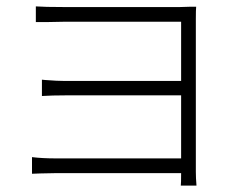

<svg xmlns="http://www.w3.org/2000/svg" viewBox="-20 -551 737 600"><path d="M545 29Q546 22 546 -10H156Q138 -10 106 -9Q87 -8 80 -8V-60Q112 -56 155 -56H546V-253H184Q143 -253 111 -251V-302Q114 -302 121 -301Q159 -298 183 -298H546V-483H177Q166 -483 126 -482Q98 -482 92 -482V-531Q120 -529 177 -529H543Q556 -529 576 -530Q588 -530 593 -530Q592 -521 592 -491V-252V-14Q592 5 594 29Z"/></svg>

Font: GenSekiGothic TW L
Style: Regular
Weight: 300
Version: Version 1.501;PS 1;hotconv 16.6.51;makeotf.lib2.5.65220